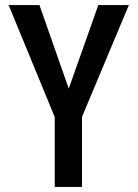

<svg xmlns="http://www.w3.org/2000/svg" viewBox="-20 -734 540 754"><path d="M195 0H302V-275L486 -714H366L250 -386L135 -714H14L195 -274Z"/></svg>

Font: Noto Sans Mono ExtraCondensed SemiBold
Style: Regular
Weight: 600
Width: 2
Designer: Monotype Design Team
Foundry: Monotype Imaging Inc.
Version: Version 2.014